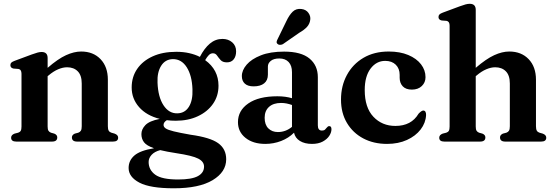

<svg xmlns="http://www.w3.org/2000/svg" viewBox="-20 -764 2995 1036"><path d="M237 -451V-398Q293 -446.5 336.2 -466.2Q379.5 -486 418 -486Q483 -486 522.5 -444.8Q562 -403.5 562 -334V-83Q562 -66 566.8 -58.5Q571.5 -51 581 -48L598.5 -43Q617.5 -36 617.5 -21Q617.5 0 589.5 0H396.5Q368 0 368 -22.5Q368 -36 383.5 -43L402.5 -48Q412 -51.5 416.5 -59Q421 -66.5 421 -83V-313.5Q421 -357.5 399.5 -379.2Q378 -401 342 -401Q319.5 -401 294 -390.2Q268.5 -379.5 242 -357L237 -353V-81.5Q237 -65.5 241.5 -58.5Q246 -51.5 255 -48L273 -43Q289 -36.5 289 -22.5Q289 0 260.5 0H68Q40 0 40 -21Q40 -36 58.5 -43L78 -48Q87.5 -51 91.8 -58.2Q96 -65.5 96 -81.5V-366Q96 -389 79.5 -392L53 -394Q36 -397.5 36 -412.5Q36 -421 41 -426Q46 -431 59.5 -436L151 -470Q170.5 -477 182.2 -480.2Q194 -483.5 204.5 -483.5Q237 -483.5 237 -451Z M1008.5 -37Q1114 -22.5 1157.2 8.5Q1200.5 39.5 1200.5 95.5Q1200.5 164 1127.5 208Q1054.5 252 917.5 252Q790.5 252 732.2 221.5Q674 191 674 142.5Q674 102 705.2 75Q736.5 48 811 36Q771 22 757 3.5Q743 -15 743 -40.5Q743 -66.5 764.5 -89Q786 -111.5 842 -122.5Q770.5 -140.5 730.5 -186Q690.5 -231.5 690.5 -292Q690.5 -349 720.2 -392.2Q750 -435.5 804 -460Q858 -484.5 931.5 -484.5Q969 -484.5 1001 -477.2Q1033 -470 1058.5 -457Q1082.5 -503.5 1112.5 -528.8Q1142.5 -554 1180.5 -554Q1211.5 -554 1232.8 -535.8Q1254 -517.5 1254 -487Q1254 -460 1241 -443.8Q1228 -427.5 1204.5 -427.5Q1181.5 -427.5 1170.5 -439.8Q1159.5 -452 1151.2 -464.2Q1143 -476.5 1129 -476.5Q1116.5 -476.5 1107 -467Q1097.5 -457.5 1087 -439.5Q1159 -387.5 1159 -301.5Q1159 -246 1129.2 -203.5Q1099.5 -161 1047.5 -136.8Q995.5 -112.5 928.5 -112.5Q903 -112.5 880 -115.5Q862.5 -104.5 862.5 -90Q862.5 -79 874.2 -71Q886 -63 917.5 -55.2Q949 -47.5 1008.5 -37ZM912.5 -445Q871.5 -444 849.5 -409Q827.5 -374 830 -318Q833 -240.5 862.2 -196Q891.5 -151.5 936.5 -152.5Q977.5 -153 999.2 -187.8Q1021 -222.5 1018.5 -282.5Q1016 -356 987.8 -400.8Q959.5 -445.5 912.5 -445ZM782 110Q782 152.5 817.5 178.5Q853 204.5 941 204.5Q1015 204.5 1048 186.2Q1081 168 1081 135Q1081 108 1049.5 91.8Q1018 75.5 931 62.5Q879 54.5 844.5 46Q814 54 798 71.5Q782 89 782 110Z M1264 -105Q1264 -167.5 1320 -206Q1376 -244.5 1476.5 -244.5Q1499 -244.5 1519 -241.8Q1539 -239 1555.5 -234V-374.5Q1555.5 -410 1537.5 -429.2Q1519.5 -448.5 1487 -448.5Q1457.5 -448.5 1441.5 -435.8Q1425.5 -423 1425.5 -405V-361Q1425.5 -330.5 1405.2 -314.2Q1385 -298 1348.5 -298Q1317 -298 1301 -312.8Q1285 -327.5 1285 -353.5Q1285 -385 1311 -415.2Q1337 -445.5 1387.8 -465.5Q1438.5 -485.5 1513 -485.5Q1605 -485.5 1650 -448.2Q1695 -411 1695 -347.5V-87.5Q1695 -59.5 1717 -59.5Q1728.5 -59.5 1733.8 -64.8Q1739 -70 1743 -75Q1746 -78.5 1749 -81Q1752 -83.5 1756.5 -83.5Q1768.5 -83.5 1768.5 -66.5Q1768.5 -49.5 1756.8 -31.2Q1745 -13 1721.5 -0.2Q1698 12.5 1663.5 12.5Q1624 12.5 1598.2 -3.5Q1572.5 -19.5 1566.5 -48Q1537.5 -19 1496.8 -3.2Q1456 12.5 1411.5 12.5Q1345.5 12.5 1304.8 -20Q1264 -52.5 1264 -105ZM1408 -128.5Q1408 -91 1428 -71.2Q1448 -51.5 1479.5 -51.5Q1521.5 -51.5 1555.5 -79.5V-197.5Q1541.5 -202.5 1527 -205.5Q1512.5 -208.5 1496.5 -208.5Q1455 -208.5 1431.5 -187.2Q1408 -166 1408 -128.5ZM1525 -649.5Q1540.5 -682.5 1559.2 -700.8Q1578 -719 1606.5 -715.5Q1631.5 -712.5 1644.2 -694.5Q1657 -676.5 1654 -657Q1651 -634.5 1636.2 -618.5Q1621.5 -602.5 1594.5 -587L1506 -525.5Q1498.5 -522 1490.5 -522Q1482.5 -522 1477.5 -527Q1471.5 -532.5 1472.8 -539.2Q1474 -546 1478 -553Z M2276 -347.5Q2276 -319 2256 -299.8Q2236 -280.5 2202.5 -280.5Q2170 -280.5 2153.2 -298.2Q2136.5 -316 2136.5 -344.5V-360Q2136.5 -394 2115.5 -414.8Q2094.5 -435.5 2058.5 -435.5Q2011 -435.5 1979.5 -393.8Q1948 -352 1948 -278Q1948 -183.5 1994.8 -134Q2041.5 -84.5 2113.5 -84.5Q2199.5 -84.5 2238.5 -150.5Q2254.5 -167.5 2264 -167.5Q2272 -167.5 2275.8 -160.5Q2279.5 -153.5 2279 -143Q2277 -101 2249.8 -65.5Q2222.5 -30 2175.8 -8.8Q2129 12.5 2068.5 12.5Q1996 12.5 1940 -17.2Q1884 -47 1852 -100.8Q1820 -154.5 1820 -226.5Q1820 -300.5 1851.8 -359.2Q1883.5 -418 1941.2 -452Q1999 -486 2077.5 -486Q2138.5 -486 2183 -467.2Q2227.5 -448.5 2251.8 -417Q2276 -385.5 2276 -347.5Z M2547 -711V-398Q2603.5 -446.5 2646.5 -466.2Q2689.5 -486 2728 -486Q2793 -486 2832.5 -444.8Q2872 -403.5 2872 -334V-83Q2872 -66 2876.8 -58.5Q2881.5 -51 2891 -48L2908.5 -43Q2927.5 -36 2927.5 -21Q2927.5 0 2899.5 0H2706.5Q2678 0 2678 -22.5Q2678 -36 2693.5 -43L2712.5 -48Q2722 -51.5 2726.5 -59Q2731 -66.5 2731 -83V-313.5Q2731 -357.5 2709.5 -379.2Q2688 -401 2652 -401Q2629.5 -401 2604 -390.2Q2578.5 -379.5 2552 -357L2547 -353V-81.5Q2547 -65.5 2551.5 -58.5Q2556 -51.5 2565 -48L2583 -43Q2599 -36.5 2599 -22.5Q2599 0 2570.5 0H2378Q2350 0 2350 -21Q2350 -36 2368.5 -43L2388 -48Q2397.5 -51 2401.8 -58.2Q2406 -65.5 2406 -81.5V-626Q2406 -648.5 2389.5 -651.5L2363 -653.5Q2346 -657.5 2346 -672Q2346 -680.5 2351 -685.8Q2356 -691 2369.5 -696L2461 -730Q2480 -737 2492 -740.2Q2504 -743.5 2514.5 -743.5Q2547 -743.5 2547 -711Z"/></svg>

Font: Fraunces 9pt S000 SemiBold
Style: Regular
Weight: 600
Version: Version 1.000; ttfautohint (v1.8.3)